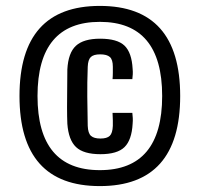

<svg xmlns="http://www.w3.org/2000/svg" viewBox="-20 -625 676 650"><path d="M318 5Q46 5 46 -300Q46 -605 318 -605Q590 -605 590 -300Q590 5 318 5ZM318 -49Q529 -49 529 -300Q529 -551 318 -551Q107 -551 107 -300Q107 -49 318 -49ZM208 -206Q207 -228 207 -262Q207 -296 207.5 -331Q208 -366 208 -390Q211 -446 237 -470Q263 -494 319 -494Q377 -494 401.5 -470.5Q426 -447 429 -392Q430 -382 429.5 -373.5Q429 -365 428 -357H361Q362 -367 362 -379Q362 -391 362 -399Q362 -423 352 -432Q342 -441 319 -441Q297 -441 287.5 -432Q278 -423 277 -399Q275 -343 275.5 -298Q276 -253 277 -199Q278 -174 288 -165Q298 -156 320 -156Q342 -156 351.5 -165Q361 -174 362 -199Q362 -209 362 -217.5Q362 -226 361 -243H428Q429 -234 429.5 -225.5Q430 -217 429 -206Q426 -151 401.5 -127Q377 -103 320 -103Q263 -103 237.5 -127Q212 -151 208 -206Z"/></svg>

Font: Big Shoulders Display
Style: Bold
Weight: 700
Designer: Patric King
Foundry: XO Type Co
Version: Version 1.000; ttfautohint (v1.8.2)